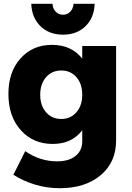

<svg xmlns="http://www.w3.org/2000/svg" viewBox="-20 -781 688 1002"><path d="M309.1 -600.1Q236.8 -600.1 191.4 -644Q146 -688 143.1 -761.2H253.9Q255.4 -735.8 270.8 -720Q286.1 -704.1 309.1 -704.1Q331.5 -704.1 346.7 -720Q361.8 -735.8 363.8 -761.2H474.1Q471.2 -688 426 -644Q380.9 -600.1 309.1 -600.1ZM409.2 -541H585.9V-47.9Q585.9 65.9 505.1 133.5Q424.3 201.2 292 201.2Q223.6 201.2 161.1 181.9Q98.6 162.6 49.8 130.9L111.8 7.8Q188 61 278.8 61Q339.4 61 374.3 32.7Q409.2 4.4 409.2 -43V-101.1Q354.5 -29.8 254.9 -29.8Q152.8 -29.8 88.4 -101.8Q23.9 -173.8 23.9 -291Q23.9 -405.8 87.2 -476.3Q150.4 -546.9 251 -546.9Q352.5 -546.9 409.2 -475.1ZM299.8 -160.2Q348.6 -160.2 378.9 -195.3Q409.2 -230.5 409.2 -286.1Q409.2 -343.3 378.9 -378.2Q348.6 -413.1 299.8 -413.1Q250.5 -413.1 220.2 -377.9Q189.9 -342.8 189.9 -286.1Q189.9 -230.5 220.2 -195.3Q250.5 -160.2 299.8 -160.2Z"/></svg>

Font: Montserrat-Arabic
Style: Bold
Weight: 700
Designer: Mohamed Gaber
Foundry: Kief Type Foundry
Version: Version 5.008;PS 005.008;hotconv 1.0.88;makeotf.lib2.5.64775